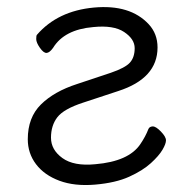

<svg xmlns="http://www.w3.org/2000/svg" viewBox="-20 -506 550 546"><path d="M316 -247 216 -214Q161 -196 143 -172.5Q125 -149 125 -114.5Q125 -80 157.5 -56.5Q190 -33 251 -39Q346 -47 379 -96Q394 -118 402 -139Q405 -146 414 -146.5Q423 -147 437.5 -132Q452 -117 452 -107Q452 -97 442 -80Q432 -63 409 -42Q386 -21 347.5 -3.5Q309 14 250.5 19Q192 24 149 8Q106 -8 82.5 -39Q59 -70 59 -110Q59 -172 96.5 -209Q134 -246 199 -267L295 -299Q336 -313 349.5 -328Q363 -343 363 -369Q363 -395 333 -415Q303 -435 245 -429Q163 -422 131 -370Q121 -356 112.5 -355.5Q104 -355 93.5 -370Q83 -385 83 -395Q83 -405 85 -407Q144 -475 247 -484.5Q350 -494 403 -437Q428 -410 428 -371Q428 -283 316 -247Z"/></svg>

Font: QiushuiShotai Bright
Style: Regular
Weight: 400
Designer: Christian Thalmann (Catharsis Fonts)
Version: Version 1.250;